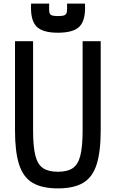

<svg xmlns="http://www.w3.org/2000/svg" viewBox="-20 -1028 640 1062"><path d="M300 14Q212 14 160 -17Q108 -48 85.5 -118.5Q63 -189 63 -306V-800H163V-306Q163 -218 175.5 -168Q188 -118 218 -98Q248 -78 300 -78Q353 -78 382.5 -98Q412 -118 424.5 -168Q437 -218 437 -306V-800H537V-306Q537 -189 514.5 -118.5Q492 -48 440.5 -17Q389 14 300 14ZM300 -847Q213 -847 180 -883.5Q147 -920 152 -1008H252Q251 -978 252.5 -963.5Q254 -949 265 -944Q276 -939 300 -939Q326 -939 337 -944Q348 -949 350 -964Q352 -979 351 -1008H450Q455 -920 422 -883.5Q389 -847 300 -847Z"/></svg>

Font: Victor Mono Thin
Style: Regular
Weight: 100
Monospace: yes
Designer: Rune Bjørnerås
Version: Version 1.561;gftools[0.9.30]